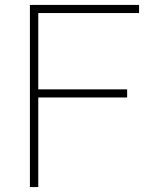

<svg xmlns="http://www.w3.org/2000/svg" viewBox="-20 -760 618 780"><path d="M545 -707H135.5V-397H496.5V-364H135.5V0H101.5V-740H545Z"/></svg>

Font: Encode Sans Semi Expanded Thin
Style: Regular
Weight: 250
Width: 6
Designer: Multiple Designers
Foundry: Impallari Type
Version: Version 2.000